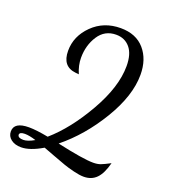

<svg xmlns="http://www.w3.org/2000/svg" viewBox="-151 -825 897 1017"><g transform="rotate(20 297.0 -316.5)"><path d="M229 -414 210 -416Q133 -424 133 -512Q133 -595 196.5 -657.5Q260 -720 355 -720Q442 -720 489.5 -665Q537 -610 537 -523Q537 -405 453 -265.5Q369 -126 254 -33Q403 0 460 0Q484 0 501.5 -6.5Q519 -13 553 -31Q537 31 509.5 59Q482 87 438 87Q415 87 380.5 78.5Q346 70 323.5 62Q301 54 253 36Q205 18 192 13Q123 54 73 54Q38 54 16 37Q-6 20 -6 -7Q-6 -60 78 -60Q119 -60 187 -47Q286 -133 369 -278.5Q452 -424 452 -541Q452 -609 422.5 -644Q393 -679 344 -679Q280 -679 245 -625Q210 -571 210 -501Q210 -458 229 -414ZM71 13Q95 13 132 -8Q94 -20 69 -20Q39 -20 39 -4Q41 13 71 13Z"/></g></svg>

Font: Dancing Script
Style: Bold
Weight: 700
Designer: Pablo Impallari
Foundry: Pablo Impallari. www.impallari.com Igino Marini. www.ikern.com
Version: Version 1.002